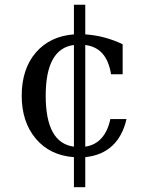

<svg xmlns="http://www.w3.org/2000/svg" viewBox="-20 -640 636 796"><path d="M286.5 -453.5Q228 -446 198.8 -393.5Q169.5 -341 169.5 -243Q169.5 -145 198.8 -92.2Q228 -39.5 286.5 -32ZM504.5 -146.5Q488.5 -76 445.5 -35.8Q402.5 4.5 333.5 11.5V136H286.5V11.5Q187 4.5 128.5 -65Q70 -134.5 70 -243Q70 -354 128.5 -422Q187 -490 286.5 -497.5V-620.5H333.5V-497.5Q376 -494.5 414 -484.2Q452 -474 488.5 -456.5V-332H440.5Q431.5 -387.5 405.2 -417.5Q379 -447.5 333.5 -453.5V-32Q374.5 -38 400.8 -67.2Q427 -96.5 437.5 -146.5Z"/></svg>

Font: MM Phetkon
Style: Regular
Weight: 400
Designer: Khon Soe Zaw Thu
Version: Version 1.00 July 15, 2016, initial release